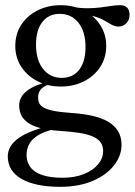

<svg xmlns="http://www.w3.org/2000/svg" viewBox="-20 -456 520 741"><path d="M211.5 265Q164 265 126.5 257.2Q89 249.5 63 234.5Q37 219.5 23.5 197.8Q10 176 10 147.5Q10 127.5 20.5 109.5Q31 91.5 53.2 76Q75.5 60.5 109.8 47.8Q144 35 192 25H217.5V37Q166 45.5 136.5 60.8Q107 76 94.8 96.5Q82.5 117 82.5 141.5Q82.5 169 97.2 189Q112 209 142.8 219.5Q173.5 230 221.5 230Q268 230 303.2 216Q338.5 202 358.2 178.5Q378 155 378 127.5Q378 108 369 94.5Q360 81 340.2 71.8Q320.5 62.5 288.2 57.2Q256 52 209 49Q162 46 131.8 37.2Q101.5 28.5 84.5 15.2Q67.5 2 60.8 -14.5Q54 -31 54 -49Q54 -83 85.5 -106.5Q117 -130 170.5 -141L183 -132Q156 -128.5 141.5 -115.2Q127 -102 127 -80Q127 -68 131.2 -58.2Q135.5 -48.5 148.2 -41Q161 -33.5 187 -28.2Q213 -23 256.5 -20Q300 -17 335.5 -9.2Q371 -1.5 396.2 13Q421.5 27.5 435.2 49.5Q449 71.5 449 103Q449 145 420.2 182Q391.5 219 338.2 242Q285 265 211.5 265ZM214.5 -122Q165.5 -122 125.5 -142.2Q85.5 -162.5 62.2 -198Q39 -233.5 39 -278.5Q39 -325 62.2 -360.5Q85.5 -396 125.5 -416Q165.5 -436 214.5 -436Q251.5 -436 283.2 -424.5Q315 -413 339 -391.8Q363 -370.5 376.5 -342Q390 -313.5 390 -279.5Q390 -233.5 366.8 -197.8Q343.5 -162 303.8 -142Q264 -122 214.5 -122ZM218.5 -155.5Q261.5 -155.5 285.8 -187Q310 -218.5 310 -274.5Q310 -334 282.8 -368.2Q255.5 -402.5 210.5 -402.5Q168 -402.5 143.5 -371.2Q119 -340 119 -283.5Q119 -224.5 146.2 -190Q173.5 -155.5 218.5 -155.5ZM276 -400.5 260 -429Q292.5 -424 319 -424.2Q345.5 -424.5 367.2 -427.2Q389 -430 408 -433Q427 -436 444 -436Q461.5 -436 470.8 -426.5Q480 -417 480 -397.5Q480 -379 467.5 -366.2Q455 -353.5 437.5 -353.5Q423.5 -353.5 410.8 -360.8Q398 -368 381.5 -377.5Q365 -387 339.8 -394Q314.5 -401 276 -400.5Z"/></svg>

Font: Newsreader Text
Style: Regular
Weight: 400
Designer: Hugues Gentile
Foundry: Production Type
Version: Version 1.001